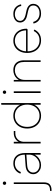

<svg xmlns="http://www.w3.org/2000/svg" viewBox="1220 -2022 964 3519"><g transform="rotate(-90 1702.5 -262.0)"><path d="M-37 200V182L-33 172H-19Q35 172 62.5 146Q90 120 90 56V-492H120V57Q120 136 82 168Q44 200 -19 200ZM105 -631Q92 -631 83 -640Q74 -649 74 -662Q74 -675 83 -684Q92 -693 105 -693Q118 -693 127 -684Q136 -675 136 -662Q136 -649 127 -640Q118 -631 105 -631Z M437 8Q388 8 350.5 -11.5Q313 -31 291.5 -63.5Q270 -96 270 -136Q270 -189 307.5 -229Q345 -269 424 -275L639 -291V-262L434 -247Q363 -242 331.5 -210.5Q300 -179 300 -138Q300 -84 340.5 -52Q381 -20 438 -20Q488 -20 531 -46Q574 -72 601 -115Q628 -158 628 -209V-288Q628 -374 587 -423Q546 -472 468 -472Q411 -472 371 -443.5Q331 -415 310 -364H299L280 -371Q303 -433 352.5 -466.5Q402 -500 469 -500Q558 -500 608 -443.5Q658 -387 658 -283V0H628V-144L637 -134Q625 -95 596 -63Q567 -31 526 -11.5Q485 8 437 8Z M833 0V-492H863V-368L848 -365Q868 -430 915.5 -461Q963 -492 1019 -492H1062V-464H1017Q975 -464 940 -444Q905 -424 884 -387.5Q863 -351 863 -300V0Z M1341 8Q1273 8 1220 -24Q1167 -56 1137 -113.5Q1107 -171 1107 -246Q1107 -322 1137 -379Q1167 -436 1220 -468Q1273 -500 1341 -500Q1399 -500 1445 -476.5Q1491 -453 1521.5 -411Q1552 -369 1564 -311V-181Q1552 -123 1521.5 -81Q1491 -39 1445 -15.5Q1399 8 1341 8ZM1341 -20Q1401 -20 1447 -48.5Q1493 -77 1519 -128Q1545 -179 1545 -246Q1545 -314 1519 -364.5Q1493 -415 1447 -443.5Q1401 -472 1341 -472Q1282 -472 1235.5 -443.5Q1189 -415 1163 -364.5Q1137 -314 1137 -246Q1137 -179 1163 -128Q1189 -77 1235.5 -48.5Q1282 -20 1341 -20ZM1543 0V-165L1557 -246L1543 -327V-720L1570 -724L1573 -716V0Z M1758 0V-492H1788V0ZM1773 -631Q1760 -631 1751 -640Q1742 -649 1742 -662Q1742 -675 1751 -684Q1760 -693 1773 -693Q1786 -693 1795 -684Q1804 -675 1804 -662Q1804 -649 1795 -640Q1786 -631 1773 -631Z M1968 0V-492H1998V-368L1983 -365Q1998 -411 2028.5 -441Q2059 -471 2098 -485.5Q2137 -500 2177 -500Q2232 -500 2272.5 -477.5Q2313 -455 2335 -411Q2357 -367 2357 -304V0H2327V-300Q2327 -359 2308.5 -397Q2290 -435 2255.5 -453.5Q2221 -472 2172 -472Q2127 -472 2087 -450.5Q2047 -429 2022.5 -389Q1998 -349 1998 -293V0Z M2723 8Q2654 8 2602 -24Q2550 -56 2521 -113.5Q2492 -171 2492 -246Q2492 -322 2520.5 -379Q2549 -436 2599.5 -468Q2650 -500 2716 -500Q2782 -500 2831.5 -469Q2881 -438 2908.5 -384.5Q2936 -331 2936 -261V-252L2922 -239H2506V-267H2918L2906 -256Q2906 -327 2880.5 -375Q2855 -423 2812 -447.5Q2769 -472 2716 -472Q2661 -472 2617 -444Q2573 -416 2547.5 -366.5Q2522 -317 2522 -254V-241Q2522 -176 2547.5 -126Q2573 -76 2618.5 -48Q2664 -20 2723 -20Q2785 -20 2827 -48Q2869 -76 2893 -124H2904L2921 -114Q2895 -59 2845.5 -25.5Q2796 8 2723 8Z M3215 8Q3144 8 3095 -28Q3046 -64 3031 -130L3051 -135L3062 -133Q3076 -79 3117.5 -49.5Q3159 -20 3219 -20Q3283 -20 3322.5 -51.5Q3362 -83 3362 -132Q3362 -171 3339 -194Q3316 -217 3264 -229L3175 -249Q3111 -263 3080.5 -297.5Q3050 -332 3050 -375Q3050 -413 3070.5 -441Q3091 -469 3126.5 -484.5Q3162 -500 3207 -500Q3281 -500 3326 -460.5Q3371 -421 3383 -359L3363 -355L3353 -357Q3342 -416 3299 -444Q3256 -472 3203 -472Q3151 -472 3115.5 -446.5Q3080 -421 3080 -378Q3080 -335 3110 -311.5Q3140 -288 3184 -278L3273 -258Q3330 -245 3361 -213.5Q3392 -182 3392 -137Q3392 -93 3370 -60.5Q3348 -28 3308.5 -10Q3269 8 3215 8Z"/></g></svg>

Font: Fustat ExtraLight
Style: Regular
Weight: 250
Designer: Mohamed Gaber, Khaled Hosny, Laura Garcia Mut
Foundry: Kief Type Foundry, Alif Type Foundry, Hard Type Foundry
Version: Version 1.007